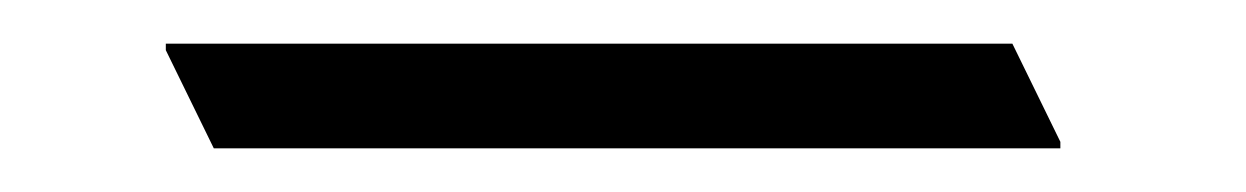

<svg xmlns="http://www.w3.org/2000/svg" viewBox="-20 -427 571 88"><path d="M466 -359H78L56 -404V-407H444L466 -362Z"/></svg>

Font: Halant Light
Style: Regular
Weight: 300
Designer: Hitesh Malaviya (Devanagari), Satya Rajpurohit (Latin)
Foundry: Indian Type Foundry
Version: Version 1.101;PS 1.0;hotconv 1.0.78;makeotf.lib2.5.61930; tt